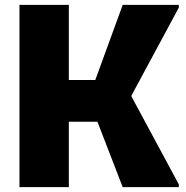

<svg xmlns="http://www.w3.org/2000/svg" viewBox="-20 -770 766 790"><path d="M715.8 0H484.9L380.9 -269H263.2V0H60.1V-750H263.2V-440.9H372.1L484.9 -750H715.8V-738.8L521 -377V-373L715.8 -11.2Z"/></svg>

Font: Mayenne Sans Regular
Style: Regular
Weight: 600
Width: 6
Designer: Jérémy Landes — Studio Triple
Foundry: Jérémy Landes — Studio Triple
Version: Version 1.001;hotconv 1.0.109;makeotfexe 2.5.65596